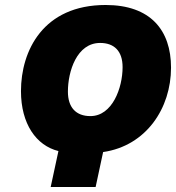

<svg xmlns="http://www.w3.org/2000/svg" viewBox="-20 -744 705 769"><path d="M183 5H363L393 -135C566 -160 665 -311 665 -473C665 -623 583 -724 403 -724C153 -724 64 -541 64 -379C64 -248 125 -161 214 -139ZM342 -279C284 -279 252 -314 252 -377C252 -459 288 -572 381 -572C437 -572 471 -540 471 -475C471 -392 430 -279 342 -279Z"/></svg>

Font: Noto Sans UI SemiCondensed Black
Style: Italic
Weight: 900
Width: 4
Italic angle: -372°
Designer: Monotype Design Team
Foundry: Monotype Imaging Inc.
Version: Version 1.901